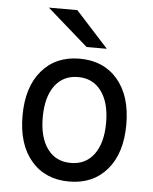

<svg xmlns="http://www.w3.org/2000/svg" viewBox="-53 -777 664 833"><g transform="rotate(5 279.0 -360.0)"><path d="M304 -576 126 -732H250L392 -576ZM444 -59.5Q383 12 279 12Q175 12 114 -59Q53 -130 53 -255Q53 -380 114 -451.5Q175 -523 279 -523Q383 -523 444 -452Q505 -381 505 -256Q505 -131 444 -59.5ZM417 -256Q417 -343 380.5 -393Q344 -443 279 -443Q214 -443 177.5 -393.5Q141 -344 141 -255Q141 -168 177.5 -118.5Q214 -69 279 -69Q344 -69 380.5 -118.5Q417 -168 417 -256Z"/></g></svg>

Font: Overpass
Style: Regular
Weight: 400
Designer: Delve Withrington, Thomas Jockin
Foundry: Delve Fonts
Version: Version 3.000;DELV;Overpass